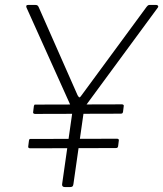

<svg xmlns="http://www.w3.org/2000/svg" viewBox="-20 -762 664 782"><path d="M616 -742Q621 -742 623.5 -738.5Q626 -735 622 -730L330 -333Q326 -329 324.5 -325Q323 -321 322 -313L279 -12Q278 -5 275 -2.5Q272 0 264 0H245Q238 0 235 -3.5Q232 -7 233 -12L274 -300Q275 -308 275 -311.5Q275 -315 273 -320L88 -731Q86 -736 87.5 -739Q89 -742 96 -742H123Q130 -742 133 -739.5Q136 -737 138 -732L296 -374Q301 -365 304 -365.5Q307 -366 313 -375L577 -734Q582 -740 584.5 -741Q587 -742 594 -742H616ZM481 -306Q480 -302 478 -300.5Q476 -299 471 -299L123 -298Q119 -298 116.5 -300Q114 -302 115 -306L118 -330Q119 -334 120 -335Q121 -336 123 -336L477 -337Q480 -337 482.5 -335Q485 -333 484 -330ZM461 -166Q460 -162 458 -160.5Q456 -159 451 -159L103 -158Q99 -158 96.5 -160Q94 -162 95 -166L98 -190Q99 -194 100 -195Q101 -196 103 -196L457 -197Q460 -197 462.5 -195Q465 -193 464 -190Z"/></svg>

Font: Libre Franklin Thin Thin
Style: Italic
Weight: 250
Italic angle: -8°
Version: Version 3.000